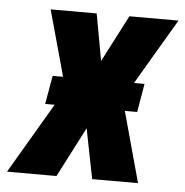

<svg xmlns="http://www.w3.org/2000/svg" viewBox="-80 -571 590 613"><g transform="rotate(5 215.5 -264.0)"><path d="M205.6 -528.3 232.9 -378.4 310.5 -528.3H467.8L312 -263.7L384.3 0H237.3L205.6 -160.2L123 0H-35.6L127.4 -277.3L58.1 -528.3ZM377.4 -317.4 361.8 -226.1H66.9L83 -317.4Z"/></g></svg>

Font: Roboto Condensed ExtraBold
Style: Italic
Weight: 800
Italic angle: -12°
Designer: Christian Robertson
Foundry: Google
Version: Version 3.008; 2023